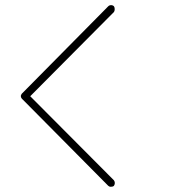

<svg xmlns="http://www.w3.org/2000/svg" viewBox="-20 -718 660 738"><path d="M396 -3.9 65.9 -336.9Q64.9 -336.9 64.9 -337.9Q61 -341.8 61 -344.2Q60.1 -346.2 60.1 -350.1Q61 -353 63 -356.9L64.9 -358.9L65.9 -359.9L396 -693.8Q400.4 -698.2 407 -698.2Q413.6 -698.2 418 -693.8Q420.9 -689.5 420.9 -682.9Q420.9 -676.3 418 -671.9L96.2 -348.1L418 -24.9Q424.8 -14.6 418 -3.9Q414.1 0 405.8 0Q399.9 0 396 -3.9Z"/></svg>

Font: Quicksand
Style: Light
Weight: 300
Designer: Andrew Paglinawan
Foundry: Andrew Paglinawan
Version: 1.002